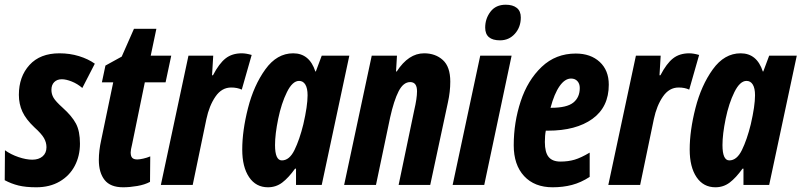

<svg xmlns="http://www.w3.org/2000/svg" viewBox="-25 -784 3398 814"><path d="M-5 -20 -4 -147Q21 -129 53.5 -118Q86 -107 112 -107Q139 -107 155.5 -121Q172 -135 172 -160Q172 -180 161.5 -198.5Q151 -217 121 -244Q85 -278 70 -310.5Q55 -343 55 -382Q55 -459 100 -508.5Q145 -558 227 -558Q271 -558 310 -546Q349 -534 377 -514L324 -411Q303 -429 279 -438.5Q255 -448 237 -448Q217 -448 205 -436Q193 -424 193 -403Q193 -385 202 -369.5Q211 -354 241 -327Q280 -292 297 -260Q314 -228 314 -175Q314 -123 292 -81Q270 -39 228 -14.5Q186 10 129 10Q84 10 53.5 2.5Q23 -5 -5 -20Z M394 -106Q394 -145 404 -190L455 -435H407L422 -506L491 -544L543 -662H638L614 -548H701L677 -435H589L535 -172Q529 -148 529 -138Q529 -122 535.5 -115Q542 -108 557 -108Q566 -108 582 -111.5Q598 -115 612 -121L611 -13Q589 -1 557 4.5Q525 10 497 10Q443 10 418.5 -21Q394 -52 394 -106Z M774 -548H879L874 -465H878Q904 -515 931.5 -536.5Q959 -558 1000 -558Q1018 -558 1042 -551L1000 -404Q981 -413 955 -413Q915 -413 888.5 -374.5Q862 -336 850 -279L792 0H657Z M1002 -150Q1002 -230 1026.5 -326Q1051 -422 1100 -490Q1149 -558 1218 -558Q1287 -558 1312 -481H1314L1339 -548H1456L1339 0H1230V-69H1226Q1198 -30 1171.5 -10Q1145 10 1111 10Q1060 10 1031 -33Q1002 -76 1002 -150ZM1261 -257Q1279 -335 1279 -380Q1279 -410 1269.5 -425.5Q1260 -441 1243 -441Q1215 -441 1191.5 -393.5Q1168 -346 1154.5 -280.5Q1141 -215 1141 -169Q1141 -104 1170 -104Q1202 -104 1223.5 -148Q1245 -192 1261 -257Z M1551 -548H1658L1654 -481H1657Q1707 -558 1773 -558Q1821 -558 1852.5 -529.5Q1884 -501 1884 -438Q1884 -395 1874 -350L1799 0H1665L1731 -316Q1743 -367 1743 -397Q1743 -436 1714 -436Q1685 -436 1665 -397Q1645 -358 1629 -286L1569 0H1434Z M2032 -667Q2032 -705 2054.5 -734.5Q2077 -764 2119 -764Q2149 -764 2166 -750.5Q2183 -737 2183 -710Q2183 -669 2158 -641Q2133 -613 2095 -613Q2032 -613 2032 -667ZM2011 -548H2144L2028 0H1894Z M2153 -168Q2153 -265 2182.5 -354.5Q2212 -444 2271.5 -500.5Q2331 -557 2416 -557Q2479 -557 2517.5 -521.5Q2556 -486 2556 -425Q2556 -330 2486.5 -280Q2417 -230 2298 -230H2289Q2285 -210 2285 -182Q2285 -138 2301 -118.5Q2317 -99 2351 -99Q2384 -99 2411 -107Q2438 -115 2475 -137V-34Q2438 -10 2400 0Q2362 10 2318 10Q2241 10 2197 -37.5Q2153 -85 2153 -168ZM2312 -327Q2378 -327 2405.5 -349Q2433 -371 2433 -411Q2433 -429 2423 -440Q2413 -451 2396 -451Q2370 -451 2347.5 -419Q2325 -387 2309 -327Z M2671 -548H2776L2771 -465H2775Q2801 -515 2828.5 -536.5Q2856 -558 2897 -558Q2915 -558 2939 -551L2897 -404Q2878 -413 2852 -413Q2812 -413 2785.5 -374.5Q2759 -336 2747 -279L2689 0H2554Z M2899 -150Q2899 -230 2923.5 -326Q2948 -422 2997 -490Q3046 -558 3115 -558Q3184 -558 3209 -481H3211L3236 -548H3353L3236 0H3127V-69H3123Q3095 -30 3068.5 -10Q3042 10 3008 10Q2957 10 2928 -33Q2899 -76 2899 -150ZM3158 -257Q3176 -335 3176 -380Q3176 -410 3166.5 -425.5Q3157 -441 3140 -441Q3112 -441 3088.5 -393.5Q3065 -346 3051.5 -280.5Q3038 -215 3038 -169Q3038 -104 3067 -104Q3099 -104 3120.5 -148Q3142 -192 3158 -257Z"/></svg>

Font: Noto Sans Display Ex Bold Cond
Style: Italic
Weight: 800
Width: 3
Italic angle: -12°
Designer: Monotype Design team
Foundry: Monotype Imaging Inc.
Version: Version 1.000